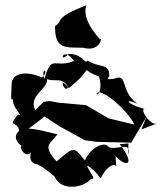

<svg xmlns="http://www.w3.org/2000/svg" viewBox="-20 -688 627 743"><path d="M279 -512C367 -470 378 -551 367 -536C327 -580 301 -627 314 -668C184 -616 230 -612 193 -587C192 -493 235 -506 304 -503ZM527 -187 587 -210C562 -198 509 -280 548 -265C483 -277 447 -313 512 -287C442 -335 478 -405 423 -384C460 -391 374 -370 403 -392C404 -447 365 -423 318 -454C311 -434 299 -482 245 -479C204 -437 224 -515 266 -452C190 -421 180 -482 152 -382C135 -429 175 -420 143 -388C82 -415 25 -407 25 -361C21 -290 22 -289 46 -331C-6 -293 85 -228 50 -245C5 -191 50 -224 54 -181C12 -149 86 -87 114 -135C17 -148 80 -65 100 -99C80 -23 189 -64 124 -53C202 -11 232 55 185 -49C180 62 301 43 330 6C352 2 340 2 314 -51C392 3 353 21 387 -27C440 -85 431 -2 427 -85C464 -41 510 -44 443 -130L477 -133L476 -88C494 -152 413 -93 393 -127C337 -141 274 -32 326 -46C264 -116 279 -133 199 -63C141 -129 176 -130 202 -168C104 -193 71 -199 69 -174L153 -237L209 -200L309 -145L356 -139L488 -136L547 -236ZM116 -262C89 -320 167 -343 162 -382C195 -369 218 -393 244 -351C230 -322 203 -402 246 -347C362 -439 273 -424 363 -392C383 -323 343 -311 357 -330C384 -338 473 -262 500 -206L400 -230L313 -281L204 -291L173 -297L149 -294Z"/></svg>

Font: Charger Distortion
Style: 2
Weight: 400
Designer: Jasper
Foundry: Cannot Into Space Fonts
Version: Version 0.98